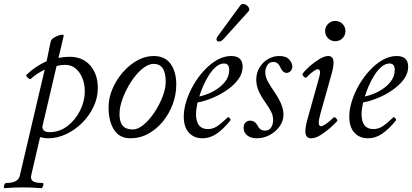

<svg xmlns="http://www.w3.org/2000/svg" viewBox="-90 -708 2148 1001"><path d="M-66 273Q-70 273 -70 266Q-70 259 -66.5 252.5Q-63 246 -57 246Q4 246 13 209L143 -345Q100 -324 71 -297Q68 -294 61 -298Q54 -302 49.5 -308.5Q45 -315 48 -318Q73 -342 99.5 -359.5Q126 -377 153 -389L174 -490Q176 -501 187.5 -509Q199 -517 212 -522Q225 -527 234.5 -527Q244 -527 242 -521L215 -406Q244 -412 273 -412Q341 -412 380.5 -366.5Q420 -321 420 -249Q420 -199 398 -152Q376 -105 339 -68Q302 -31 255.5 -9Q209 13 160 13Q143 13 119 7L73 205Q68 227 81.5 236.5Q95 246 132 246Q137 246 136.5 252.5Q136 259 132.5 266Q129 273 123 273Q101 271 77.5 270Q54 269 29 269Q4 269 -20 270Q-44 271 -66 273ZM169 -19Q219 -19 260.5 -50Q302 -81 327 -130.5Q352 -180 352 -233Q352 -269 339.5 -300.5Q327 -332 304 -351Q281 -370 250 -370Q228 -370 205 -364L133 -57Q132 -54 131.5 -52Q131 -50 131 -48Q131 -19 169 -19Z M589 13Q533 13 504.5 -31.5Q476 -76 476 -149Q476 -197 496 -244Q516 -291 549.5 -330Q583 -369 625 -392.5Q667 -416 711 -416Q770 -416 799.5 -375Q829 -334 829 -267Q829 -215 810.5 -165Q792 -115 759.5 -75Q727 -35 683.5 -11Q640 13 589 13ZM603 -33Q629 -33 659 -58Q689 -83 715 -122Q741 -161 757.5 -203.5Q774 -246 774 -282Q774 -375 711 -375Q683 -375 651.5 -349Q620 -323 593.5 -282Q567 -241 550 -196Q533 -151 533 -113Q533 -73 549.5 -53Q566 -33 603 -33Z M966 13Q922 13 895 -16Q868 -45 868 -100Q868 -138 881.5 -181Q895 -224 919 -265.5Q943 -307 974.5 -341Q1006 -375 1042 -395.5Q1078 -416 1115 -416Q1175 -416 1175 -360Q1175 -325 1152 -294Q1129 -263 1092.5 -238Q1056 -213 1015.5 -196.5Q975 -180 940 -174Q936 -155 934 -140.5Q932 -126 932 -113Q932 -35 994 -35Q1020 -35 1042.5 -50Q1065 -65 1097 -96Q1100 -100 1107 -92.5Q1114 -85 1111 -80Q1074 -34 1039 -10.5Q1004 13 966 13ZM949 -205Q987 -213 1022.5 -232Q1058 -251 1081.5 -279.5Q1105 -308 1105 -343Q1105 -377 1078 -377Q1057 -377 1037 -360.5Q1017 -344 1000 -317.5Q983 -291 970 -261Q957 -231 949 -205ZM1075 -504Q1063 -492 1053 -491.5Q1043 -491 1039.5 -498.5Q1036 -506 1045 -519L1163 -680Q1171 -691 1184.5 -686.5Q1198 -682 1206 -670Q1214 -658 1205 -648Z M1248 13Q1218 13 1199 -2Q1180 -17 1180 -42Q1180 -59 1189.5 -69Q1199 -79 1214 -79Q1239 -79 1253 -53Q1265 -27 1292 -27Q1313 -27 1323.5 -43.5Q1334 -60 1334 -82Q1334 -105 1323 -126.5Q1312 -148 1290 -179Q1268 -210 1257 -237.5Q1246 -265 1246 -292Q1246 -327 1262.5 -355Q1279 -383 1306.5 -399.5Q1334 -416 1365 -416Q1402 -416 1418 -397.5Q1434 -379 1434 -361Q1434 -346 1424.5 -337Q1415 -328 1404 -328Q1385 -328 1372 -356Q1360 -385 1335 -385Q1314 -385 1303.5 -368Q1293 -351 1293 -331Q1293 -309 1305 -286Q1317 -263 1341 -228Q1388 -160 1388 -111Q1388 -78 1368.5 -50Q1349 -22 1317 -4.5Q1285 13 1248 13Z M1658 -493Q1636 -493 1620.5 -508.5Q1605 -524 1605 -546Q1605 -568 1620.5 -583.5Q1636 -599 1658 -599Q1680 -599 1695.5 -583.5Q1711 -568 1711 -546Q1711 -524 1695.5 -508.5Q1680 -493 1658 -493ZM1532 13Q1502 13 1502 -24Q1502 -48 1514 -90L1574 -305Q1586 -347 1566 -347Q1559 -347 1544.5 -337Q1530 -327 1507 -304Q1503 -300 1493.5 -309Q1484 -318 1488 -324Q1501 -342 1525.5 -363.5Q1550 -385 1576 -400.5Q1602 -416 1621 -416Q1649 -416 1649 -381Q1649 -358 1637 -316L1581 -117Q1571 -82 1572 -66Q1573 -50 1583 -50Q1591 -50 1607.5 -60.5Q1624 -71 1649 -95Q1654 -100 1662.5 -91Q1671 -82 1668 -77Q1654 -61 1630 -40Q1606 -19 1580 -3Q1554 13 1532 13Z M1829 13Q1785 13 1758 -16Q1731 -45 1731 -100Q1731 -138 1744.5 -181Q1758 -224 1782 -265.5Q1806 -307 1837.5 -341Q1869 -375 1905 -395.5Q1941 -416 1978 -416Q2038 -416 2038 -360Q2038 -325 2015 -294Q1992 -263 1955.5 -238Q1919 -213 1878.5 -196.5Q1838 -180 1803 -174Q1799 -155 1797 -140.5Q1795 -126 1795 -113Q1795 -35 1857 -35Q1883 -35 1905.5 -50Q1928 -65 1960 -96Q1963 -100 1970 -92.5Q1977 -85 1974 -80Q1937 -34 1902 -10.5Q1867 13 1829 13ZM1812 -205Q1850 -213 1885.5 -232Q1921 -251 1944.5 -279.5Q1968 -308 1968 -343Q1968 -377 1941 -377Q1920 -377 1900 -360.5Q1880 -344 1863 -317.5Q1846 -291 1833 -261Q1820 -231 1812 -205Z"/></svg>

Font: Junicode
Style: Italic
Weight: 400
Italic angle: -11°
Designer: Peter S. Baker
Version: Version 2.100; ttfautohint (v1.8.4)